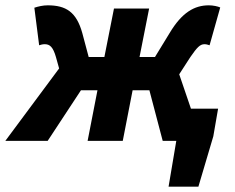

<svg xmlns="http://www.w3.org/2000/svg" viewBox="-69 -529 882 721"><path d="M-49 0H110L235 -190H297L260 0H392L429 -190H492L542 0H593L564 172H676L732 -17L750 -121H648L604 -250L646 -315C671 -351 682 -363 699 -363C706 -363 712 -361 718 -359L758 -501C749 -505 732 -509 715 -509C661 -509 614 -482 568 -405L513 -315H455L491 -497H359L323 -315H264L240 -405C218 -484 179 -509 110 -509C93 -509 75 -505 60 -500L78 -359C84 -361 91 -363 99 -363C118 -363 130 -353 141 -315L153 -272Z"/></svg>

Font: Source Sans Pro
Style: Bold Italic
Weight: 700
Italic angle: -11°
Designer: Paul D. Hunt
Foundry: Adobe Systems Incorporated
Version: Version 3.006;hotconv 1.0.111;makeotfexe 2.5.65597